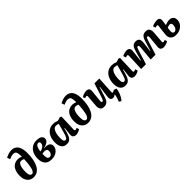

<svg xmlns="http://www.w3.org/2000/svg" viewBox="366 -2436 4296 4296"><g transform="rotate(-45 2514.0 -288.5)"><path d="M131 -719Q174 -741 221 -756.5Q268 -772 318 -772Q420 -772 473.5 -696.5Q527 -621 527 -472Q527 -368 510.5 -279.5Q494 -191 459.5 -125Q425 -59 372 -22.5Q319 14 247 14Q156 14 99.5 -50Q43 -114 43 -229Q43 -318 69.5 -385Q96 -452 148.5 -489Q201 -526 280 -526Q304 -526 333.5 -519Q363 -512 382 -502Q382 -543 378 -577Q372 -637 350.5 -659.5Q329 -682 290 -682Q251 -682 218.5 -671Q186 -660 155 -647ZM268 -65Q304 -65 329 -118.5Q354 -172 368 -292Q372 -331 374 -364Q376 -397 378 -428Q359 -438 341 -443Q323 -448 301 -448Q265 -448 242 -416.5Q219 -385 208 -330Q197 -275 197 -203Q197 -129 215.5 -97Q234 -65 268 -65Z M813 15Q701 15 649.5 -48Q598 -111 598 -214Q598 -303 628.5 -374Q659 -445 719 -487Q779 -529 868 -529Q952 -529 994.5 -500Q1037 -471 1037 -425Q1037 -385 1013.5 -357.5Q990 -330 952.5 -313.5Q915 -297 872 -288V-281Q961 -290 1007.5 -261Q1054 -232 1054 -175Q1054 -127 1025.5 -83.5Q997 -40 943 -12.5Q889 15 813 15ZM756 -290 801 -301Q850 -318 874 -348.5Q898 -379 898 -417Q898 -435 888.5 -448Q879 -461 856 -461Q833 -461 813.5 -446Q794 -431 779.5 -394Q765 -357 756 -290ZM820 -55Q845 -55 863.5 -71Q882 -87 892 -112Q902 -137 902 -162Q902 -197 880.5 -213.5Q859 -230 827 -230Q808 -230 788 -227.5Q768 -225 753 -221Q752 -203 751.5 -186Q751 -169 751 -154Q751 -110 766 -82.5Q781 -55 820 -55Z M1629 -118Q1628 -96 1633 -85.5Q1638 -75 1655 -75Q1676 -75 1701 -92L1722 -34Q1704 -18 1665 -2Q1626 14 1587 14Q1540 14 1513 -13Q1486 -40 1493 -99L1514 -280L1504 -282L1479 -191Q1463 -131 1442.5 -84.5Q1422 -38 1388 -12Q1354 14 1296 14Q1210 14 1168.5 -44.5Q1127 -103 1127 -196Q1127 -293 1158.5 -367.5Q1190 -442 1248.5 -484Q1307 -526 1388 -526Q1432 -526 1466 -517Q1500 -508 1518 -499L1609 -524L1642 -510ZM1335 -72Q1350 -72 1362 -79.5Q1374 -87 1385.5 -109Q1397 -131 1411 -173.5Q1425 -216 1444 -286L1484 -436Q1473 -442 1452 -447.5Q1431 -453 1411 -453Q1365 -453 1336.5 -416Q1308 -379 1294.5 -318Q1281 -257 1281 -185Q1281 -120 1294.5 -96Q1308 -72 1335 -72Z M1853 -719Q1896 -741 1943 -756.5Q1990 -772 2040 -772Q2142 -772 2195.5 -696.5Q2249 -621 2249 -472Q2249 -368 2232.5 -279.5Q2216 -191 2181.5 -125Q2147 -59 2094 -22.5Q2041 14 1969 14Q1878 14 1821.5 -50Q1765 -114 1765 -229Q1765 -318 1791.5 -385Q1818 -452 1870.5 -489Q1923 -526 2002 -526Q2026 -526 2055.5 -519Q2085 -512 2104 -502Q2104 -543 2100 -577Q2094 -637 2072.5 -659.5Q2051 -682 2012 -682Q1973 -682 1940.5 -671Q1908 -660 1877 -647ZM1990 -65Q2026 -65 2051 -118.5Q2076 -172 2090 -292Q2094 -331 2096 -364Q2098 -397 2100 -428Q2081 -438 2063 -443Q2045 -448 2023 -448Q1987 -448 1964 -416.5Q1941 -385 1930 -330Q1919 -275 1919 -203Q1919 -129 1937.5 -97Q1956 -65 1990 -65Z M2287 -479Q2304 -490 2330.5 -501Q2357 -512 2385.5 -519Q2414 -526 2437 -526Q2538 -526 2529 -427L2502 -157Q2498 -123 2503 -110Q2508 -97 2525 -97Q2543 -97 2554 -114.5Q2565 -132 2584 -189L2689 -513H2843L2819 -113Q2817 -78 2839 -78Q2858 -78 2889 -104L2955 -83Q2953 -34 2934 21Q2915 76 2888.5 122.5Q2862 169 2835 195L2784 164Q2801 128 2816.5 78Q2832 28 2836 -16L2831 -17Q2814 -2 2796 6Q2778 14 2756 14Q2714 14 2695 -14.5Q2676 -43 2684 -102L2721 -369L2711 -371L2637 -135Q2610 -51 2571 -18.5Q2532 14 2476 14Q2414 14 2383 -24.5Q2352 -63 2358 -134L2379 -400Q2381 -422 2375 -430.5Q2369 -439 2355 -439Q2334 -439 2309 -423Z M3483 -118Q3482 -96 3487 -85.5Q3492 -75 3509 -75Q3530 -75 3555 -92L3576 -34Q3558 -18 3519 -2Q3480 14 3441 14Q3394 14 3367 -13Q3340 -40 3347 -99L3368 -280L3358 -282L3333 -191Q3317 -131 3296.5 -84.5Q3276 -38 3242 -12Q3208 14 3150 14Q3064 14 3022.5 -44.5Q2981 -103 2981 -196Q2981 -293 3012.5 -367.5Q3044 -442 3102.5 -484Q3161 -526 3242 -526Q3286 -526 3320 -517Q3354 -508 3372 -499L3463 -524L3496 -510ZM3189 -72Q3204 -72 3216 -79.5Q3228 -87 3239.5 -109Q3251 -131 3265 -173.5Q3279 -216 3298 -286L3338 -436Q3327 -442 3306 -447.5Q3285 -453 3265 -453Q3219 -453 3190.5 -416Q3162 -379 3148.5 -318Q3135 -257 3135 -185Q3135 -120 3148.5 -96Q3162 -72 3189 -72Z M3988 -344Q3991 -382 3986 -399Q3981 -416 3962 -416Q3942 -416 3931.5 -393Q3921 -370 3902 -310L3807 0H3655L3671 -401Q3671 -422 3666 -429.5Q3661 -437 3646 -437Q3636 -437 3623.5 -432.5Q3611 -428 3597 -422L3576 -490Q3604 -504 3643 -515Q3682 -526 3720 -526Q3767 -526 3790 -499Q3813 -472 3807 -416L3777 -145L3787 -143L3848 -363Q3870 -444 3902.5 -485Q3935 -526 4003 -526Q4067 -526 4092.5 -489Q4118 -452 4109 -375L4080 -144L4088 -142L4153 -358Q4170 -416 4190 -453Q4210 -490 4240 -508Q4270 -526 4318 -526Q4388 -526 4414 -484.5Q4440 -443 4434 -374L4414 -120Q4412 -97 4416.5 -85.5Q4421 -74 4438 -74Q4458 -74 4485 -90L4507 -33Q4490 -20 4464.5 -9.5Q4439 1 4413 7.5Q4387 14 4366 14Q4312 14 4286 -12Q4260 -38 4265 -87L4290 -351Q4293 -389 4287.5 -402.5Q4282 -416 4266 -416Q4254 -416 4246 -408Q4238 -400 4228.5 -375Q4219 -350 4203 -298L4108 0H3956Z M4740 -304Q4783 -320 4814.5 -328Q4846 -336 4876 -336Q4935 -336 4971 -303Q5007 -270 5007 -208Q5007 -145 4973 -94.5Q4939 -44 4881 -14.5Q4823 15 4752 15Q4672 15 4627.5 -25.5Q4583 -66 4583 -134Q4583 -148 4586 -178Q4589 -208 4593.5 -246.5Q4598 -285 4603 -326.5Q4608 -368 4613 -404Q4618 -439 4593 -439Q4584 -439 4569.5 -435.5Q4555 -432 4538 -426L4518 -489Q4531 -497 4557.5 -505.5Q4584 -514 4615 -520Q4646 -526 4672 -526Q4716 -526 4738.5 -505Q4761 -484 4759 -440Q4758 -418 4752.5 -381Q4747 -344 4740 -304ZM4730 -233Q4725 -209 4721 -180Q4717 -151 4717 -134Q4717 -59 4769 -59Q4795 -59 4815.5 -77Q4836 -95 4848.5 -125.5Q4861 -156 4861 -193Q4861 -254 4808 -254Q4775 -254 4730 -233Z"/></g></svg>

Font: Literata 12pt
Style: Bold Italic
Weight: 700
Italic angle: -2°
Designer: Latin by Veronika Burian and Jose Scaglione. Greek by Irene Vlachou. Cyrillic by Vera Evstafieva
Foundry: TypeTogether
Version: Version 3.002